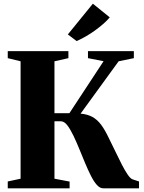

<svg xmlns="http://www.w3.org/2000/svg" viewBox="-20 -1020 780 1040"><path d="M22 0V-37L91.5 -52V-688L22 -705V-743H350.5V-705L275 -688V-407H356L541 -688.5L456.5 -705V-743H705V-705L622.5 -688L416.5 -404.5Q454.5 -401 480.8 -386.5Q507 -372 527.8 -344.2Q548.5 -316.5 570 -271Q588 -235 605.8 -197.8Q623.5 -160.5 640.2 -128Q657 -95.5 671.8 -74Q686.5 -52.5 698.5 -48.5L733 -37V0H539Q521 0 504.5 -18.5Q488 -37 472.5 -67.8Q457 -98.5 441.5 -135.5Q426 -172.5 411 -209.5Q394.5 -250 377.8 -285Q361 -320 344.5 -341.5Q328 -363 309.5 -363H275V-52L357 -36.5V0ZM394.5 -798 347.5 -833.5 483 -1000 574.5 -926Q559 -907.5 538.5 -889.8Q518 -872 494.5 -855Q471 -838 446 -823.5Q421 -809 396 -798Z"/></svg>

Font: Merriweather 96pt Black
Style: Regular
Weight: 900
Version: Version 2.100